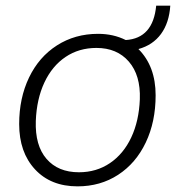

<svg xmlns="http://www.w3.org/2000/svg" viewBox="-20 -651 624 681"><path d="M48 -211Q48 -303 83 -376Q118 -449 182 -490Q246 -531 328 -531Q382 -531 426 -509Q523 -515 534 -631H584Q580 -570 551 -530.5Q522 -491 471 -477Q532 -416 532 -313Q532 -219 497 -145.5Q462 -72 399 -31Q336 10 255 10Q160 10 104 -50.5Q48 -111 48 -211ZM476 -299Q479 -384 437 -432.5Q395 -481 322 -481Q260 -481 212.5 -449Q165 -417 137.5 -358.5Q110 -300 107 -222Q104 -135 145 -87.5Q186 -40 260 -40Q322 -40 370 -72.5Q418 -105 445.5 -163.5Q473 -222 476 -299Z"/></svg>

Font: Mona Sans Light
Style: Italic
Weight: 300
Italic angle: -11.7°
Designer: Deni Anggara
Foundry: GitHub
Version: Version 2.000